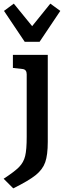

<svg xmlns="http://www.w3.org/2000/svg" viewBox="-46 -787 360 1057"><path d="M-26 197Q34 158 59 132.5Q84 107 92.5 72Q101 37 101 -33V-378Q101 -404 79 -407L25 -413V-485H217V-6Q217 66 203 106Q189 146 150.5 177Q112 208 27 250ZM286 -727 172 -557H90L-24 -727L30 -767L131 -643L231 -767Z"/></svg>

Font: Enriqueta SemiBold
Style: Regular
Weight: 600
Designer: Viviana Monsalve, Gustavo Ibarra
Foundry: 72Puntos
Version: Version 2.000